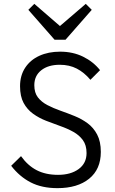

<svg xmlns="http://www.w3.org/2000/svg" viewBox="-20 -966 594 996"><path d="M278 10Q197 10 139 -20Q81 -50 38 -106L89 -156Q124 -107 170.5 -83Q217 -59 281 -59Q347 -59 388 -89Q429 -119 429 -172Q429 -213 410 -239Q391 -265 360.5 -282Q330 -299 293 -312Q256 -325 219 -339.5Q182 -354 151.5 -376Q121 -398 102.5 -432Q84 -466 84 -519Q84 -574 110.5 -614.5Q137 -655 184 -676.5Q231 -698 292 -698Q358 -698 411 -672Q464 -646 499 -602L449 -552Q417 -590 378.5 -610Q340 -630 290 -630Q230 -630 194 -601.5Q158 -573 158 -524Q158 -485 176.5 -461Q195 -437 225.5 -421Q256 -405 293 -392Q330 -379 367 -364Q404 -349 434.5 -326.5Q465 -304 484 -268Q503 -232 503 -178Q503 -88 442.5 -39Q382 10 278 10ZM425 -946 456 -915 320 -760H263L127 -915L158 -946L291 -831Z"/></svg>

Font: Outfit Light
Style: Regular
Weight: 300
Designer: Rodrigo Fuenzalida
Foundry: fragTYPE
Version: Version 1.100; ttfautohint (v1.8.4.7-5d5b)